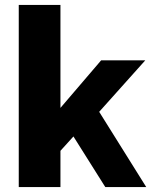

<svg xmlns="http://www.w3.org/2000/svg" viewBox="-20 -763 629 783"><path d="M576.5 0H409.5L279.5 -206.5L226.5 -148V0H56.5V-743H226.5V-323L392.5 -517H572.5L384.5 -307Z"/></svg>

Font: Public Sans ExtraBold
Style: Regular
Weight: 800
Designer: The Public Sans Project Authors: Dan O. Williams and USWDS (Libre Franklin designed by Pablo Impallari and Rodrigo Fuenz
Version: Version 1.007